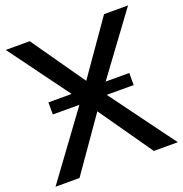

<svg xmlns="http://www.w3.org/2000/svg" viewBox="-129 -834 905 948"><g transform="rotate(-20 323.5 -359.5)"><path d="M2.9 0 252 -339.8H112.3V-403.3H234.4L2.9 -718.8H128.9L324.2 -439.5L519.5 -718.8H645.5L413.1 -403.3H537.1V-339.8H395.5L645.5 0H519.5L324.2 -279.3L128.9 0Z"/></g></svg>

Font: Min Sans Medium
Style: Regular
Weight: 500
Designer: Jinseong-Kim, NotoSansCJK, Nunito
Foundry: Jinseong-Kim
Version: Version 1.400;Glyphs 3.1.2 (3151)